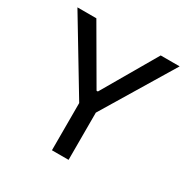

<svg xmlns="http://www.w3.org/2000/svg" viewBox="-164 -875 1005 1023"><g transform="rotate(30 339.0 -363.5)"><path d="M287.6 -290.5V0H389.9V-290.5L653.4 -727.3H536.9L343 -393.5H334.9L141 -727.3H24.5Z"/></g></svg>

Font: Inter 465
Style: Regular
Weight: 400
Designer: Rasmus Andersson
Foundry: rsms
Version: Version 3.019;Glyphs 3.1.2 (3151)